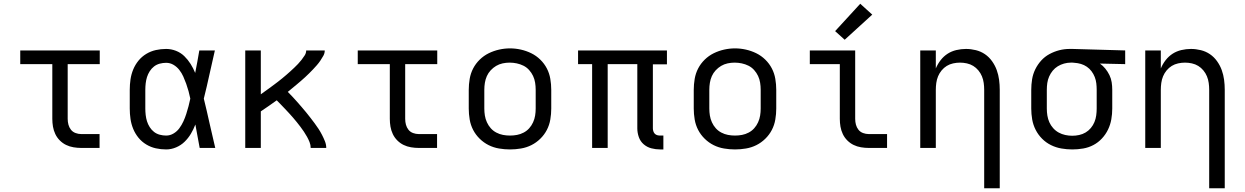

<svg xmlns="http://www.w3.org/2000/svg" viewBox="-20 -789 6640 1024"><path d="M413 0Q393 0 372 -3.5Q351 -7 332.5 -16Q314 -25 299 -40Q284 -55 275 -74Q266 -93 262.5 -113.5Q259 -134 259 -155V-447H88V-520H512V-447H341V-155Q341 -139 345 -124Q349 -109 358.5 -97Q368 -85 383 -79.5Q398 -74 413 -74H511V0Z M866 8Q838 8 811 2Q784 -4 760 -18.5Q736 -33 718.5 -54.5Q701 -76 690.5 -101.5Q680 -127 676 -154.5Q672 -182 672 -210V-310Q672 -338 676 -365.5Q680 -393 690.5 -418.5Q701 -444 718.5 -465.5Q736 -487 760 -501.5Q784 -516 811 -522Q838 -528 866 -528Q893 -528 918.5 -518Q944 -508 963 -489.5Q982 -471 996.5 -448Q1011 -425 1021 -400Q1027 -430 1032.5 -460Q1038 -490 1043 -520H1126Q1111 -456 1097 -391.5Q1083 -327 1067 -263Q1083 -198 1097.5 -132Q1112 -66 1128 0H1045Q1039 -31 1033.5 -62Q1028 -93 1022 -125Q1012 -99 998 -75.5Q984 -52 964.5 -33Q945 -14 919 -3Q893 8 866 8ZM866 -66Q887 -66 905.5 -77Q924 -88 936.5 -105Q949 -122 958 -141.5Q967 -161 973.5 -181.5Q980 -202 985.5 -222.5Q991 -243 995 -263Q991 -283 985.5 -303Q980 -323 973 -342.5Q966 -362 957.5 -381Q949 -400 936 -416.5Q923 -433 905 -443.5Q887 -454 866 -454Q849 -454 832 -449.5Q815 -445 801.5 -434.5Q788 -424 778.5 -409Q769 -394 764 -378Q759 -362 757 -344.5Q755 -327 755 -310V-210Q755 -193 757 -175.5Q759 -158 764 -142Q769 -126 778.5 -111Q788 -96 801.5 -85.5Q815 -75 832 -70.5Q849 -66 866 -66Z M1288 0V-520H1371V-286Q1383 -295 1394.5 -303Q1406 -311 1417.5 -319.5Q1429 -328 1440.5 -336.5Q1452 -345 1463 -353.5Q1474 -362 1485 -371Q1496 -380 1507 -389.5Q1518 -399 1528.5 -408.5Q1539 -418 1549.5 -428Q1560 -438 1569.5 -448Q1579 -458 1588 -469.5Q1597 -481 1605 -493.5Q1613 -506 1613 -520H1712Q1712 -505 1704.5 -491.5Q1697 -478 1688.5 -465.5Q1680 -453 1670 -441.5Q1660 -430 1650 -419.5Q1640 -409 1629 -398Q1618 -387 1607 -377Q1596 -367 1584.5 -357Q1573 -347 1561.5 -337.5Q1550 -328 1538.5 -318.5Q1527 -309 1515 -299Q1528 -286 1540.5 -272.5Q1553 -259 1565 -245.5Q1577 -232 1589 -218Q1601 -204 1613 -189.5Q1625 -175 1636 -160.5Q1647 -146 1658 -131.5Q1669 -117 1679 -101.5Q1689 -86 1697.5 -69.5Q1706 -53 1713 -35.5Q1720 -18 1720 0H1637Q1637 -16 1631 -31Q1625 -46 1617.5 -59.5Q1610 -73 1601 -86.5Q1592 -100 1582.5 -112.5Q1573 -125 1563 -137.5Q1553 -150 1542.5 -162Q1532 -174 1521.5 -185.5Q1511 -197 1500 -208.5Q1489 -220 1478 -231.5Q1467 -243 1456 -254Q1435 -239 1413.5 -224Q1392 -209 1371 -195V0Z M2213 0Q2193 0 2172 -3.5Q2151 -7 2132.5 -16Q2114 -25 2099 -40Q2084 -55 2075 -74Q2066 -93 2062.5 -113.5Q2059 -134 2059 -155V-447H1888V-520H2312V-447H2141V-155Q2141 -139 2145 -124Q2149 -109 2158.5 -97Q2168 -85 2183 -79.5Q2198 -74 2213 -74H2311V0Z M2700 8Q2671 8 2641.5 3Q2612 -2 2586 -15Q2560 -28 2538.5 -49Q2517 -70 2503.5 -96Q2490 -122 2485 -151.5Q2480 -181 2480 -210V-310Q2480 -339 2485 -368.5Q2490 -398 2503.5 -424Q2517 -450 2538.5 -471Q2560 -492 2586.5 -505Q2613 -518 2642 -524.5Q2671 -531 2700 -531Q2729 -531 2758 -524.5Q2787 -518 2813.5 -505Q2840 -492 2861.5 -471Q2883 -450 2896.5 -424Q2910 -398 2915 -368.5Q2920 -339 2920 -310V-210Q2920 -181 2915 -151.5Q2910 -122 2896.5 -96Q2883 -70 2861.5 -49Q2840 -28 2814 -15Q2788 -2 2758.5 3Q2729 8 2700 8ZM2700 -66Q2719 -66 2737.5 -69.5Q2756 -73 2773 -82Q2790 -91 2802.5 -105Q2815 -119 2823 -136.5Q2831 -154 2834 -172.5Q2837 -191 2837 -210V-310Q2837 -329 2834 -348Q2831 -367 2823 -384Q2815 -401 2802 -415.5Q2789 -430 2772 -438.5Q2755 -447 2736 -451Q2717 -455 2698 -455Q2679 -455 2660.5 -451Q2642 -447 2626 -437.5Q2610 -428 2597 -414Q2584 -400 2576.5 -383Q2569 -366 2566 -347.5Q2563 -329 2563 -310V-210Q2563 -191 2566 -172.5Q2569 -154 2577 -136.5Q2585 -119 2597.5 -105Q2610 -91 2627 -82Q2644 -73 2662.5 -69.5Q2681 -66 2700 -66Z M3501 8Q3477 8 3454 2Q3431 -4 3413 -19.5Q3395 -35 3387 -58Q3379 -81 3379 -104V-447H3221V0H3138V-447H3063V-520H3537V-446H3462V-104Q3462 -97 3464.5 -89Q3467 -81 3472.5 -75.5Q3478 -70 3485.5 -68Q3493 -66 3501 -66H3518V8Z M3900 8Q3871 8 3841.5 3Q3812 -2 3786 -15Q3760 -28 3738.5 -49Q3717 -70 3703.5 -96Q3690 -122 3685 -151.5Q3680 -181 3680 -210V-310Q3680 -339 3685 -368.5Q3690 -398 3703.5 -424Q3717 -450 3738.5 -471Q3760 -492 3786.5 -505Q3813 -518 3842 -524.5Q3871 -531 3900 -531Q3929 -531 3958 -524.5Q3987 -518 4013.5 -505Q4040 -492 4061.5 -471Q4083 -450 4096.5 -424Q4110 -398 4115 -368.5Q4120 -339 4120 -310V-210Q4120 -181 4115 -151.5Q4110 -122 4096.5 -96Q4083 -70 4061.5 -49Q4040 -28 4014 -15Q3988 -2 3958.5 3Q3929 8 3900 8ZM3900 -66Q3919 -66 3937.5 -69.5Q3956 -73 3973 -82Q3990 -91 4002.5 -105Q4015 -119 4023 -136.5Q4031 -154 4034 -172.5Q4037 -191 4037 -210V-310Q4037 -329 4034 -348Q4031 -367 4023 -384Q4015 -401 4002 -415.5Q3989 -430 3972 -438.5Q3955 -447 3936 -451Q3917 -455 3898 -455Q3879 -455 3860.5 -451Q3842 -447 3826 -437.5Q3810 -428 3797 -414Q3784 -400 3776.5 -383Q3769 -366 3766 -347.5Q3763 -329 3763 -310V-210Q3763 -191 3766 -172.5Q3769 -154 3777 -136.5Q3785 -119 3797.5 -105Q3810 -91 3827 -82Q3844 -73 3862.5 -69.5Q3881 -66 3900 -66Z M4613 0Q4593 0 4572 -3.5Q4551 -7 4532.5 -16Q4514 -25 4499 -40Q4484 -55 4475 -74Q4466 -93 4462.5 -113.5Q4459 -134 4459 -155V-447H4299V-520H4541V-155Q4541 -139 4545 -124Q4549 -109 4558.5 -97Q4568 -85 4583 -79.5Q4598 -74 4613 -74H4711V0ZM4485 -577 4434 -623 4568 -769 4632 -711Z M5229 215V-310Q5229 -328 5226.5 -346.5Q5224 -365 5217 -382Q5210 -399 5198 -413.5Q5186 -428 5170.5 -437.5Q5155 -447 5136.5 -451Q5118 -455 5100 -455Q5082 -455 5063.5 -451Q5045 -447 5029.5 -437.5Q5014 -428 5002 -413.5Q4990 -399 4983 -382Q4976 -365 4973.5 -346.5Q4971 -328 4971 -310V0H4888V-520H4971V-424Q4981 -448 4997 -468.5Q5013 -489 5034 -502.5Q5055 -516 5080.5 -522Q5106 -528 5132 -528Q5158 -528 5184.5 -521.5Q5211 -515 5233 -500Q5255 -485 5271 -462.5Q5287 -440 5296 -415Q5305 -390 5308.5 -363.5Q5312 -337 5312 -310V215Z M5699 8Q5670 8 5641 3Q5612 -2 5585.5 -15Q5559 -28 5538 -49Q5517 -70 5503.5 -96.5Q5490 -123 5485 -152Q5480 -181 5480 -210V-310Q5480 -338 5484.5 -366Q5489 -394 5501.5 -419.5Q5514 -445 5533 -466Q5552 -487 5577 -500.5Q5602 -514 5629 -521Q5656 -528 5685 -528Q5688 -528 5692 -528Q5696 -528 5700 -528L5981 -520V-447L5846 -450Q5862 -439 5875 -423Q5888 -407 5897 -388.5Q5906 -370 5909 -350Q5912 -330 5912 -310V-210Q5912 -181 5907 -152.5Q5902 -124 5889.5 -98Q5877 -72 5857 -50.5Q5837 -29 5811.5 -15.5Q5786 -2 5757 3Q5728 8 5699 8ZM5699 -65Q5717 -65 5735.5 -69Q5754 -73 5770 -82.5Q5786 -92 5798 -106.5Q5810 -121 5817 -138Q5824 -155 5826.5 -173.5Q5829 -192 5829 -210V-310Q5829 -327 5827 -344.5Q5825 -362 5818.5 -378.5Q5812 -395 5801.5 -409Q5791 -423 5776.5 -433Q5762 -443 5745 -448Q5728 -453 5711 -454L5700 -455Q5698 -455 5695.5 -455Q5693 -455 5691 -455Q5673 -455 5655 -450Q5637 -445 5621.5 -435.5Q5606 -426 5594.5 -412Q5583 -398 5575.5 -381Q5568 -364 5565.5 -346Q5563 -328 5563 -310V-210Q5563 -191 5566 -172.5Q5569 -154 5576.5 -137Q5584 -120 5597 -105.5Q5610 -91 5626.5 -82Q5643 -73 5661.5 -69Q5680 -65 5699 -65Z M6429 215V-310Q6429 -328 6426.5 -346.5Q6424 -365 6417 -382Q6410 -399 6398 -413.5Q6386 -428 6370.5 -437.5Q6355 -447 6336.5 -451Q6318 -455 6300 -455Q6282 -455 6263.5 -451Q6245 -447 6229.5 -437.5Q6214 -428 6202 -413.5Q6190 -399 6183 -382Q6176 -365 6173.5 -346.5Q6171 -328 6171 -310V0H6088V-520H6171V-424Q6181 -448 6197 -468.5Q6213 -489 6234 -502.5Q6255 -516 6280.5 -522Q6306 -528 6332 -528Q6358 -528 6384.5 -521.5Q6411 -515 6433 -500Q6455 -485 6471 -462.5Q6487 -440 6496 -415Q6505 -390 6508.5 -363.5Q6512 -337 6512 -310V215Z"/></svg>

Font: Zed Mono Extended
Style: Regular
Weight: 400
Width: 7
Monospace: yes
Designer: Belleve Invis
Foundry: Belleve Invis
Version: Version 1.0.0; ttfautohint (v1.8.4)